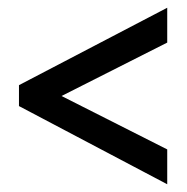

<svg xmlns="http://www.w3.org/2000/svg" viewBox="-20 -604 483 496"><path d="M412 -128V-218L139 -356L412 -494V-584L29 -384V-330Z"/></svg>

Font: Noto Sans Myanmar ExtraCondensed Medium
Style: Regular
Weight: 500
Width: 2
Designer: Monotype Design Team
Foundry: Monotype Imaging Inc.
Version: Version 2.107